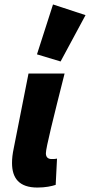

<svg xmlns="http://www.w3.org/2000/svg" viewBox="-20 -830 404 862"><path d="M148 12C184 12 212 6 230 0L236 -118C228 -116 218 -116 212 -116C198 -116 186 -122 186 -142C186 -166 220 -302 270 -500H108L42 -166C36 -138 34 -118 34 -98C34 -30 66 12 148 12ZM252 -554 364 -762 218 -810 146 -586Z"/></svg>

Font: Source Sans Pro Black
Style: Italic
Weight: 900
Italic angle: -11°
Designer: Paul D. Hunt
Foundry: Adobe Systems Incorporated
Version: Version 3.006;hotconv 1.0.111;makeotfexe 2.5.65597